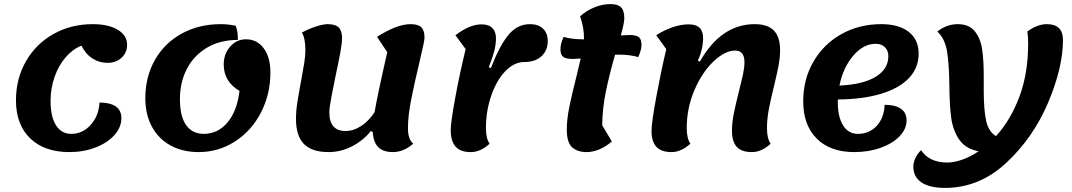

<svg xmlns="http://www.w3.org/2000/svg" viewBox="-20 -718 5239 938"><path d="M58 -228Q58 -334 107 -419Q156 -504 241.5 -552Q327 -600 433 -600Q510 -600 555.5 -572.5Q601 -545 601 -499Q601 -461 574 -436Q547 -411 505 -411Q465 -411 431.5 -432.5Q398 -454 378 -495Q335 -478 300.5 -438Q266 -398 246.5 -342Q227 -286 227 -225Q227 -148 253.5 -106Q280 -64 328 -64Q384 -64 423.5 -108.5Q463 -153 466 -217Q518 -217 545.5 -198Q573 -179 573 -141Q573 -96 539 -58Q505 -20 446.5 2.5Q388 25 319 25Q197 25 127.5 -42Q58 -109 58 -228Z M690 -238Q690 -343 737 -425.5Q784 -508 868 -554Q952 -600 1058 -600Q1096 -600 1132 -592Q1143 -561 1142 -523Q1055 -523 991 -485Q927 -447 893 -381.5Q859 -316 859 -234Q859 -149 889.5 -106.5Q920 -64 975 -64Q1045 -64 1092 -120.5Q1139 -177 1150 -274Q1073 -319 1073 -403Q1073 -455 1104.5 -490.5Q1136 -526 1182 -526Q1236 -526 1268.5 -482Q1301 -438 1301 -364Q1301 -257 1254.5 -167.5Q1208 -78 1127.5 -26.5Q1047 25 951 25Q872 25 813 -7.5Q754 -40 722 -99.5Q690 -159 690 -238Z M1999 -16Q1952 25 1899 25Q1852 25 1828 1Q1804 -23 1801 -73L1792 -78Q1754 -31 1699.5 -3Q1645 25 1585 25Q1504 25 1465 -14.5Q1426 -54 1426 -137Q1426 -175 1432.5 -217Q1439 -259 1451 -323Q1461 -376 1466.5 -411Q1472 -446 1472 -474Q1472 -530 1455 -559Q1488 -577 1523.5 -588.5Q1559 -600 1581 -600Q1618 -600 1634.5 -584Q1651 -568 1651 -531Q1651 -507 1643 -463.5Q1635 -420 1619 -345Q1608 -292 1598.5 -241.5Q1589 -191 1589 -169Q1589 -78 1668 -78Q1707 -78 1744.5 -102.5Q1782 -127 1810 -170Q1823 -249 1872 -463L1822 -538Q1919 -600 1986 -600Q2023 -600 2038.5 -584.5Q2054 -569 2054 -533Q2054 -519 2031 -422Q2005 -314 1989 -232.5Q1973 -151 1973 -92Q1973 -37 1999 -16Z M2182 -83Q2182 -121 2204.5 -243Q2227 -365 2255 -478L2205 -546Q2275 -599 2332 -599Q2368 -599 2385.5 -581Q2403 -563 2403 -531Q2403 -499 2394 -466Q2385 -433 2368 -390L2378 -385Q2420 -494 2463.5 -547Q2507 -600 2569 -600Q2610 -600 2633 -578Q2656 -556 2656 -517Q2656 -472 2625.5 -443.5Q2595 -415 2541 -415Q2492 -415 2449 -370.5Q2406 -326 2380 -251Q2354 -176 2354 -92Q2354 -41 2372 -16Q2328 25 2280 25Q2229 25 2205.5 -2Q2182 -29 2182 -83Z M3114 -499Q3114 -474 3098 -439Q3059 -451 3006 -451H2985Q2958 -358 2940.5 -274Q2923 -190 2922 -106L2969 -27Q2941 -2 2908.5 11.5Q2876 25 2846 25Q2801 25 2775 1.5Q2749 -22 2749 -86Q2749 -134 2761.5 -196Q2774 -258 2797 -348L2817 -432Q2791 -430 2778 -430Q2744 -430 2731 -440.5Q2718 -451 2718 -477Q2718 -506 2734 -538Q2771 -526 2827 -526H2833V-532Q2833 -585 2814 -638Q2843 -665 2882.5 -681.5Q2922 -698 2962 -698Q2999 -698 3014.5 -682Q3030 -666 3030 -629Q3030 -606 3013 -545Q3041 -547 3054 -547Q3088 -547 3101 -536.5Q3114 -526 3114 -499Z M3163 -78Q3163 -119 3186 -243.5Q3209 -368 3235 -478L3186 -546Q3223 -570 3264.5 -584.5Q3306 -599 3344 -599Q3381 -599 3398 -582Q3415 -565 3415 -531Q3415 -505 3408 -475.5Q3401 -446 3389 -422L3399 -417Q3503 -600 3667 -600Q3730 -600 3760.5 -569Q3791 -538 3791 -474Q3791 -438 3784 -400Q3777 -362 3761 -296Q3745 -231 3736 -184Q3727 -137 3727 -92Q3727 -41 3745 -16Q3701 25 3653 25Q3602 25 3579 -1Q3556 -27 3556 -78Q3556 -118 3564.5 -161Q3573 -204 3590 -272Q3604 -327 3610.5 -358Q3617 -389 3617 -414Q3617 -471 3572 -471Q3522 -471 3466 -418Q3410 -365 3372.5 -277.5Q3335 -190 3335 -92Q3335 -41 3353 -16Q3307 25 3261 25Q3210 25 3186.5 -1Q3163 -27 3163 -78Z M4073 -232V-219Q4073 -146 4099 -105Q4125 -64 4171 -64Q4227 -64 4263 -103Q4299 -142 4302 -206Q4354 -206 4381.5 -186.5Q4409 -167 4409 -130Q4409 -88 4375 -52.5Q4341 -17 4282.5 4Q4224 25 4153 25Q4036 25 3970 -41Q3904 -107 3904 -223Q3904 -330 3953.5 -416Q4003 -502 4090 -551Q4177 -600 4285 -600Q4372 -600 4420 -562Q4468 -524 4468 -456Q4468 -387 4421 -337Q4374 -287 4285 -260Q4196 -233 4073 -232ZM4081 -300Q4195 -305 4257.5 -342.5Q4320 -380 4320 -444Q4320 -471 4303 -487.5Q4286 -504 4258 -504Q4198 -504 4148.5 -446Q4099 -388 4081 -300Z M5173 -523Q5173 -387 5100 -215.5Q5027 -44 4895.5 78Q4764 200 4597 200Q4521 200 4481.5 173Q4442 146 4442 97Q4442 74 4453.5 51.5Q4465 29 4480 16Q4520 76 4608 76Q4641 76 4681 62Q4721 48 4761 21Q4696 9 4665.5 -37Q4635 -83 4627 -142.5Q4619 -202 4618 -300Q4617 -406 4606.5 -468Q4596 -530 4559 -564Q4606 -600 4659 -600Q4714 -600 4742 -565.5Q4770 -531 4778 -478Q4786 -425 4786 -345V-274Q4786 -183 4797.5 -129Q4809 -75 4846 -53Q4917 -131 4960 -245Q5003 -359 5003 -507Q5003 -541 4999 -564Q5021 -581 5046 -590.5Q5071 -600 5094 -600Q5173 -600 5173 -523Z"/></svg>

Font: Lemonada SemiBold
Style: Regular
Weight: 600
Designer: Mohamed Gaber (Arabic) Eduardo Tunni (Latin)
Foundry: Kief Type Foundry
Version: Version 3.006